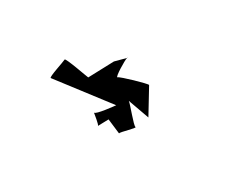

<svg xmlns="http://www.w3.org/2000/svg" viewBox="-38 -901 523 418"><g transform="rotate(30 224.0 -691.5)"><path d="M73 -650 226 -670C226 -670 197 -629 192 -632C194 -630 215 -614 214 -611L227 -635L262 -620C262 -624 291 -650 286 -650C281 -650 251 -688 245 -692L300 -682L266 -744C264 -746 201 -728 198 -724C194 -721 193 -765 195 -771L174 -750L143 -692C140 -692 79 -704 79 -700C79 -694 69 -650 73 -650ZM195 -771C195 -771 196 -772 196 -772C196 -772 195 -772 195 -772Z"/></g></svg>

Font: Ampere
Style: UltExt
Weight: 400
Version: Version 1